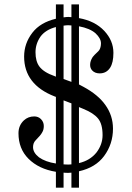

<svg xmlns="http://www.w3.org/2000/svg" viewBox="-20 -778 606 882"><path d="M293.9 16.1Q278.8 16.1 272 15.1V84H236.8V11.2Q158.2 -1.5 110.8 -48.8Q64.9 -94.7 64.9 -166Q64.9 -201.7 89.8 -225.1Q109.4 -243.2 137.2 -243.2Q155.8 -243.2 168 -231Q181.2 -217.8 181.2 -199.2Q181.2 -181.6 173.8 -169.9Q167 -156.7 144 -133.8Q131.8 -121.6 131.8 -102.1Q131.8 -76.7 159.2 -55.2Q189 -34.2 236.8 -26.9V-333L231 -335Q90.8 -389.6 90.8 -518.1Q90.8 -578.6 128.9 -627.9Q165 -674.8 236.8 -691.9V-757.8H272V-698.2Q285.2 -700.2 293.9 -700.2Q303.2 -700.2 308.1 -699.2V-757.8H342.8V-694.8Q416.5 -681.6 459 -636.2Q501 -591.3 501 -535.2Q501 -490.2 485.8 -466.8Q468.8 -440.9 438 -440.9Q415.5 -440.9 402.8 -455.1Q394 -465.3 394 -480Q394 -498 405.8 -516.1Q414.6 -526.9 422.9 -534.2Q432.1 -542.5 436 -547.9Q443.8 -560.5 443.8 -579.1Q443.8 -601.6 418.9 -625Q392.6 -647.9 342.8 -657.2V-390.1L363.8 -378.9Q430.7 -342.8 463.9 -295.9Q499 -247.1 499 -187Q499 -116.2 458 -61Q418.9 -8.3 342.8 8.8V84H308.1V15.1Q303.2 16.1 293.9 16.1ZM272 -316.9V-22.9Q278.8 -22 293.9 -22Q303.2 -22 308.1 -22.9V-303.2ZM272 -415 308.1 -401.9V-661.1Q303.2 -662.1 293.9 -662.1Q285.2 -662.1 272 -660.2ZM143.1 -538.1Q143.1 -496.1 161.1 -472.2Q180.7 -445.8 231 -428.2L236.8 -425.8V-653.8Q189.5 -641.6 166 -609.9Q143.1 -576.7 143.1 -538.1ZM451.2 -157.2Q451.2 -208.5 430.2 -233.9Q409.7 -258.8 362.8 -277.8L342.8 -286.1V-28.8Q393.1 -40.5 422.9 -77.1Q451.2 -114.3 451.2 -157.2Z"/></svg>

Font: New Heterodox Mono
Style: Book
Weight: 400
Designer: Hao Chi Kiang <hello@hckiang.com>, Alexey Kryukov <alexios@thessalonica.org.ru>
Version: Version 0.0.3